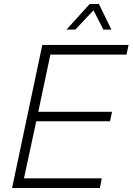

<svg xmlns="http://www.w3.org/2000/svg" viewBox="-20 -933 658 953"><path d="M310 -786H354L444 -882L493 -786H533L471 -913H425ZM40 0H476L485 -48H99L160 -331H526L536 -378H170L230 -662H608L618 -710H190Z"/></svg>

Font: Geist ExtraLight
Style: Italic
Weight: 200
Italic angle: -12°
Designer: Basement.studio, Andrés Briganti, Mateo Zaragoza
Foundry: Basement.studio, Vercel, Andrés Briganti, Guido Ferreyra, Mateo Zaragoza
Version: Version 1.500